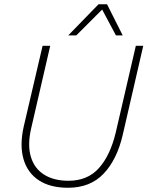

<svg xmlns="http://www.w3.org/2000/svg" viewBox="-20 -876 699 906"><path d="M301 10Q217 10 163.5 -25Q110 -60 91 -125Q72 -190 92 -279L181 -660H217L127 -270Q109 -192 125.5 -136.5Q142 -81 188 -52Q234 -23 303 -23Q393 -23 446.5 -82.5Q500 -142 526 -250L621 -660H656L559 -239Q532 -123 469 -56.5Q406 10 301 10ZM485 -856 559 -709H527L462 -831L340 -709H302L445 -856Z"/></svg>

Font: Kantumruy Pro ExtraLight
Style: Italic
Weight: 250
Italic angle: -13°
Version: Version 1.002